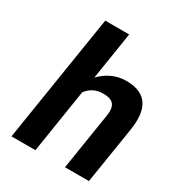

<svg xmlns="http://www.w3.org/2000/svg" viewBox="-178 -865 906 979"><g transform="rotate(30 275.0 -375.0)"><path d="M36 0H177L236 -375C258 -404 289 -423 334 -423C394 -423 414 -395 404 -334L351 0H492L545 -333C565 -460 528 -538 403 -538C338 -538 289 -509 252 -471L296 -750H155Z"/></g></svg>

Font: Asimov Pro
Style: BdObl
Weight: 700
Designer: Google
Version: Version 2.000980; 2014